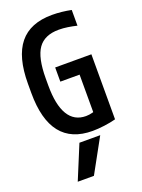

<svg xmlns="http://www.w3.org/2000/svg" viewBox="-183 -821 867 1171"><g transform="rotate(-20 250.0 -235.0)"><path d="M215 270H110L201 50H336ZM302 10Q29 10 29 -335V-395Q29 -569 98.5 -654.5Q168 -740 310 -740Q342 -740 373.5 -736.5Q405 -733 434 -727V-625Q405 -632 375.5 -636.5Q346 -641 318 -641Q225 -641 183.5 -582Q142 -523 142 -388V-343Q142 -217 180.5 -153Q219 -89 295 -89Q316 -89 338.5 -95Q361 -101 384 -114L344 -57V-340H219V-432H454V-10Q421 -1 379 4.5Q337 10 302 10Z"/></g></svg>

Font: M PLUS Code Latin Medium
Style: Regular
Weight: 500
Designer: Coji Morishita
Foundry: UNDERFOREST DESIGN
Version: Version 1.002; ttfautohint (v1.8.3)